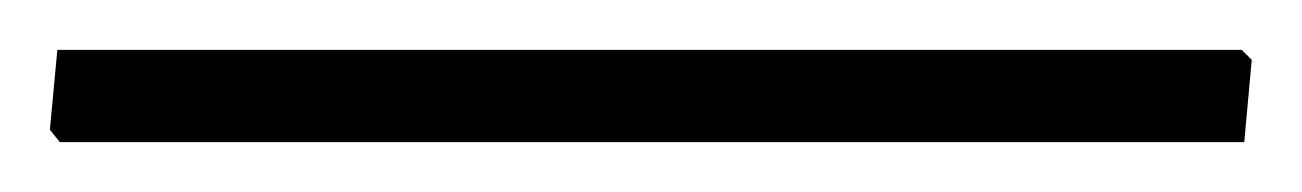

<svg xmlns="http://www.w3.org/2000/svg" viewBox="-35 67 522 77"><path d="M467 91 464 124H-11L-15 119L-12 87H463Z"/></svg>

Font: Luna Sans Light
Style: Regular
Weight: 300
Designer: Juan Pablo del Peral
Foundry: Huerta Tipografica
Version: Version 2.001; ttfautohint (v1.5)